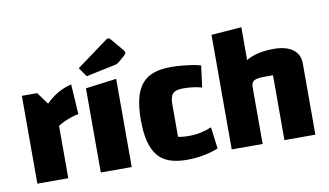

<svg xmlns="http://www.w3.org/2000/svg" viewBox="-75 -898 1846 1076"><g transform="rotate(-10 848.0 -359.5)"><path d="M147 -500 197 -431Q230 -464 266 -484.5Q302 -505 343 -515L354 -344Q337 -342 313.5 -334Q290 -326 269 -316.5Q248 -307 236 -298V0H60V-500Z M421 -479 597 -502V0H421ZM437 -545 401 -597 581 -729Q586 -733 591 -733Q598 -733 607 -723L665 -654Q673 -644 673 -638Q673 -631 663 -622L628 -592Q622 -587 617 -584.5Q612 -582 603 -580Z M910 14Q852 14 811 -0.5Q770 -15 744 -47Q718 -79 705.5 -129Q693 -179 693 -250Q693 -321 705.5 -371.5Q718 -422 744 -453.5Q770 -485 811 -499.5Q852 -514 910 -514Q939 -514 971.5 -511Q1004 -508 1033 -503.5Q1062 -499 1079 -493L1063 -370Q1037 -378 1010.5 -381Q984 -384 954 -384Q914 -384 898 -367Q882 -350 882 -308V-122Q902 -116 945 -116Q979 -116 1010 -122.5Q1041 -129 1073 -142L1089 -19Q1049 -3 1003.5 5.5Q958 14 910 14Z M1166 0V-652L1338 -665V-478Q1370 -497 1409.5 -505.5Q1449 -514 1494 -514Q1565 -514 1603.5 -485.5Q1642 -457 1642 -406V0H1466V-369H1415Q1373 -369 1357.5 -359Q1342 -349 1342 -323V0Z"/></g></svg>

Font: Changa
Style: Bold
Weight: 700
Designer: Eduardo Rodriguez Tunni
Foundry: Eduardo Rodriguez Tunni
Version: Version 3.002; ttfautohint (v1.8.2)